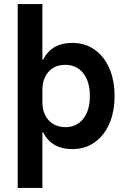

<svg xmlns="http://www.w3.org/2000/svg" viewBox="-20 -720 620 940"><path d="M66.7 200V-700H187.5V-427.5H190.8Q232.5 -510 333.3 -510Q395.8 -510 442.5 -477.5Q489.2 -445 515 -386.2Q540.8 -327.5 540.8 -250Q540.8 -172.5 515 -113.8Q489.2 -55 442.5 -22.5Q395.8 10 333.3 10Q232.5 10 190.8 -72.5H187.5V200ZM300 -97.5Q355.8 -97.5 387.9 -138.8Q420 -180 420 -250Q420 -320 387.9 -361.2Q355.8 -402.5 300 -402.5Q247.5 -402.5 217.5 -368.3Q187.5 -334.2 187.5 -277.5V-222.5Q187.5 -165.8 217.5 -132.1Q247.5 -98.3 300 -97.5Z"/></svg>

Font: Funnel Sans Light SemiBold
Style: Regular
Weight: 600
Version: Version 1.000